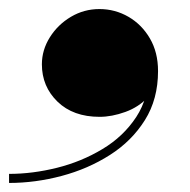

<svg xmlns="http://www.w3.org/2000/svg" viewBox="-52 -248 420 424"><path d="M-32 156V136Q20 136 74 122.5Q128 109 174.2 81.2Q220.5 53.5 248.8 10.5Q277 -32.5 277 -91H296Q296 -56 275.2 -33.8Q254.5 -11.5 224.8 -0.8Q195 10 168 10Q109.5 10 75 -23.5Q40.5 -57 40.5 -106Q40.5 -137.5 58 -165.5Q75.5 -193.5 104.5 -210.8Q133.5 -228 167.5 -228Q202 -228 231.5 -211Q261 -194 279 -163.2Q297 -132.5 297 -91Q297 -29 268 17.2Q239 63.5 190.8 94.2Q142.5 125 84.2 140.5Q26 156 -32 156Z"/></svg>

Font: Bodoni Moda Black
Style: Italic
Weight: 900
Italic angle: -13°
Version: Version 2.005